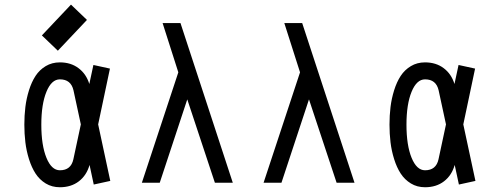

<svg xmlns="http://www.w3.org/2000/svg" viewBox="-20 -788 2140 828"><path d="M229.5 -569.3 160.6 -635.3 286.1 -768.1 355 -702.1ZM328.6 -251.5 296.9 -398.4Q286.1 -445.8 238.3 -445.8Q202.1 -445.8 180.2 -392.1Q158.2 -338.4 158.2 -250.5Q158.2 -161.6 180.2 -107.7Q202.1 -53.7 238.3 -53.7Q286.1 -53.7 296.4 -101.1ZM403.3 -251.5 455.6 -7.8 384.3 7.8 366.2 -76.7Q353.5 -31.7 320.1 -6.1Q286.6 19.5 238.3 19.5Q204.1 19.5 177.2 3.2Q150.4 -13.2 133.3 -39.6Q116.2 -65.9 105 -101.8Q93.8 -137.7 89.4 -174.3Q85 -210.9 85 -250.5Q85 -290 89.4 -326.4Q93.8 -362.8 105 -398.7Q116.2 -434.6 133.3 -460.7Q150.4 -486.8 177.2 -502.9Q204.1 -519 238.3 -519Q285.6 -519 318.8 -493.9Q352.1 -468.8 365.2 -425.8L382.8 -507.8L454.1 -492.2Z M591.8 0 749 -476.1 681.2 -688.5H758.3L983.9 0H906.7L787.6 -359.4L668.9 0Z M1116.7 0 1273.9 -476.1 1206.1 -688.5H1283.2L1508.8 0H1431.6L1312.5 -359.4L1193.8 0Z M1903.3 -251.5 1871.6 -398.4Q1860.8 -445.8 1813 -445.8Q1776.9 -445.8 1754.9 -392.1Q1732.9 -338.4 1732.9 -250.5Q1732.9 -161.6 1754.9 -107.7Q1776.9 -53.7 1813 -53.7Q1860.8 -53.7 1871.1 -101.1ZM1978 -251.5 2030.3 -7.8 1959 7.8 1940.9 -76.7Q1928.2 -31.7 1894.8 -6.1Q1861.3 19.5 1813 19.5Q1778.8 19.5 1752 3.2Q1725.1 -13.2 1708 -39.6Q1690.9 -65.9 1679.7 -101.8Q1668.5 -137.7 1664.1 -174.3Q1659.7 -210.9 1659.7 -250.5Q1659.7 -290 1664.1 -326.4Q1668.5 -362.8 1679.7 -398.7Q1690.9 -434.6 1708 -460.7Q1725.1 -486.8 1752 -502.9Q1778.8 -519 1813 -519Q1860.4 -519 1893.6 -493.9Q1926.8 -468.8 1939.9 -425.8L1957.5 -507.8L2028.8 -492.2Z"/></svg>

Font: Anka/Coder Condensed
Style: Regular
Weight: 400
Width: 4
Monospace: yes
Version: Version 1.100